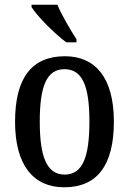

<svg xmlns="http://www.w3.org/2000/svg" viewBox="-20 -786 549 816"><path d="M262 -606H305V-619C281 -657 242 -721 224 -766H114V-756C135 -721 212 -642 262 -606ZM253 10C391 10 464 -81 464 -269C464 -456 385 -547 256 -547C116 -547 44 -456 44 -269C44 -81 124 10 253 10ZM255 -44C178 -44 149 -121 149 -269C149 -417 177 -492 254 -492C332 -492 360 -417 360 -269C360 -121 332 -44 255 -44Z"/></svg>

Font: Noto Serif Condensed Medium
Style: Regular
Weight: 500
Width: 3
Designer: Monotype Design Team
Foundry: Monotype Imaging Inc.
Version: Version 2.015